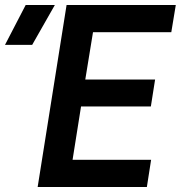

<svg xmlns="http://www.w3.org/2000/svg" viewBox="-107 -750 727 770"><path d="M44 0 160 -730H598L580 -621H266L235 -431H515L498 -323H218L184 -109H499L482 0ZM-87 -570 -4 -730H113L22 -570Z"/></svg>

Font: JetBrains Mono NL
Style: Bold Italic
Weight: 700
Italic angle: -9°
Designer: Philipp Nurullin, Konstantin Bulenkov
Foundry: JetBrains
Version: Version 2.304; ttfautohint (v1.8.4.7-5d5b)